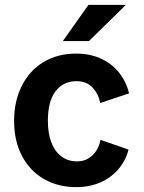

<svg xmlns="http://www.w3.org/2000/svg" viewBox="-20 -760 592 790"><path d="M293.5 -539.5Q350 -539.5 395.2 -518.8Q440.5 -498 470 -461Q499.5 -424 511 -376L392 -336Q386 -372.5 361.2 -399.2Q336.5 -426 294.5 -426Q240.5 -426 208.8 -384.8Q177 -343.5 177 -263.5Q177 -212 191.2 -174.2Q205.5 -136.5 232.8 -116.2Q260 -96 297 -96Q325.5 -96 346.2 -109.8Q367 -123.5 378.5 -143.8Q390 -164 393.5 -184.5L509 -144.5Q497 -99 467.2 -64Q437.5 -29 393 -9.5Q348.5 10 293.5 10Q219.5 10 161.5 -23Q103.5 -56 70.8 -117.8Q38 -179.5 38 -262.5Q38 -344 69.8 -407Q101.5 -470 159.2 -504.8Q217 -539.5 293.5 -539.5ZM498 -740 346 -591H238.5L344 -740Z"/></svg>

Font: 1883 Sans
Style: Bold
Weight: 700
Designer: 1883 Sans project is a fork of Public Sans.
Version: Version 1.009